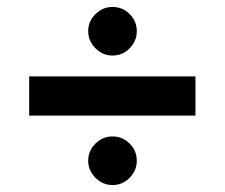

<svg xmlns="http://www.w3.org/2000/svg" viewBox="-20 -572 647 553"><path d="M64 -352H543V-239H64ZM234 -109Q234 -138 255 -158.5Q276 -179 304 -179Q333 -179 353.5 -158.5Q374 -138 374 -109Q374 -81 353.5 -60Q333 -39 304 -39Q276 -39 255 -60Q234 -81 234 -109ZM234 -482Q234 -511 255 -531.5Q276 -552 304 -552Q333 -552 353.5 -531.5Q374 -511 374 -482Q374 -454 353.5 -433Q333 -412 304 -412Q276 -412 255 -433Q234 -454 234 -482Z"/></svg>

Font: Uncut Sans Variable
Style: Regular
Weight: 400
Designer: Kasper Nordkvist
Foundry: UNCUT.wtf
Version: Version 1.303;Glyphs 3.1.2 (3151)